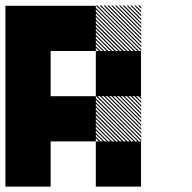

<svg xmlns="http://www.w3.org/2000/svg" viewBox="-20 -688 707 708"><path d="M500.8 -322.5 489.2 -334.2H495L500.8 -328.3ZM500.8 -308.3 475 -334.2H480.8L500.8 -314.2ZM500.8 -294.2 460.8 -334.2H466.7L500.8 -300ZM500.8 -280 446.7 -334.2H452.5L500.8 -285.8ZM500.8 -265.8 432.5 -334.2H438.3L500.8 -271.7ZM500.8 -251.7 418.3 -334.2H424.2L500.8 -257.5ZM500.8 -237.5 404.2 -334.2H410L500.8 -243.3ZM500.8 -223.3 390 -334.2H395.8L500.8 -229.2ZM500.8 -209.2 375.8 -334.2H381.7L500.8 -215ZM500.8 -195 361.7 -334.2H367.5L500.8 -200.8ZM500.8 -180.8 347.5 -334.2H353.3L500.8 -186.7ZM500.8 -166.7 333.3 -334.2H339.2L500.8 -172.5ZM487.5 -165.8 332.5 -320.8V-326.7L493.3 -165.8ZM473.3 -165.8 332.5 -306.7V-312.5L479.2 -165.8ZM459.2 -165.8 332.5 -292.5V-298.3L465 -165.8ZM445 -165.8 332.5 -278.3V-284.2L450.8 -165.8ZM430 -165.8 332.5 -263.3V-270L436.7 -165.8ZM416.7 -165.8 332.5 -250V-255.8L422.5 -165.8ZM402.5 -165.8 332.5 -235.8V-241.7L408.3 -165.8ZM388.3 -165.8 332.5 -221.7V-227.5L394.2 -165.8ZM374.2 -165.8 332.5 -207.5V-213.3L380 -165.8ZM360 -165.8 332.5 -193.3V-199.2L365.8 -165.8ZM345.8 -165.8 332.5 -179.2V-185L351.7 -165.8ZM500.8 -655.8 489.2 -667.5H495L500.8 -661.7ZM500.8 -641.7 475 -667.5H480.8L500.8 -647.5ZM500.8 -627.5 460.8 -667.5H466.7L500.8 -633.3ZM500.8 -613.3 446.7 -667.5H452.5L500.8 -619.2ZM500.8 -599.2 432.5 -667.5H438.3L500.8 -605ZM500.8 -585 418.3 -667.5H424.2L500.8 -590.8ZM500.8 -570.8 404.2 -667.5H410L500.8 -576.7ZM500.8 -556.7 390 -667.5H395.8L500.8 -562.5ZM500.8 -542.5 375.8 -667.5H381.7L500.8 -548.3ZM500.8 -528.3 361.7 -667.5H367.5L500.8 -534.2ZM500.8 -514.2 347.5 -667.5H353.3L500.8 -520ZM500.8 -500 333.3 -667.5H339.2L500.8 -505.8ZM487.5 -499.2 332.5 -654.2V-660L493.3 -499.2ZM473.3 -499.2 332.5 -640V-645.8L479.2 -499.2ZM459.2 -499.2 332.5 -625.8V-631.7L465 -499.2ZM445 -499.2 332.5 -611.7V-617.5L450.8 -499.2ZM430 -499.2 332.5 -596.7V-603.3L436.7 -499.2ZM416.7 -499.2 332.5 -583.3V-589.2L422.5 -499.2ZM402.5 -499.2 332.5 -569.2V-575L408.3 -499.2ZM388.3 -499.2 332.5 -555V-560.8L394.2 -499.2ZM374.2 -499.2 332.5 -540.8V-546.7L380 -499.2ZM360 -499.2 332.5 -526.7V-532.5L365.8 -499.2ZM345.8 -499.2 332.5 -512.5V-518.3L351.7 -499.2ZM333.3 -166.7H500V0H333.3ZM0 -166.7H166.7V0H0ZM166.7 -333.3H333.3V-166.7H166.7ZM0 -333.3H333.3V-166.7H0ZM0 -333.3H166.7V0H0ZM333.3 -500H500V-333.3H333.3ZM0 -500H166.7V-166.7H0ZM166.7 -666.7H333.3V-500H166.7ZM0 -666.7H333.3V-500H0ZM0 -666.7H166.7V-333.3H0Z"/></svg>

Font: 0xA000-Pixelated-Mono
Style: Pixelated-Mono
Weight: 400
Version: Version 0.1